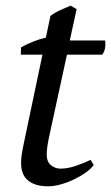

<svg xmlns="http://www.w3.org/2000/svg" viewBox="-20 -642 390 674"><path d="M54 -476Q74 -487 96.5 -496Q119 -505 141 -510L157 -586Q171 -597 189.5 -605.5Q208 -614 228 -622L249 -610L225 -500H349Q350 -494 350 -488Q350 -482 348.5 -472Q347 -462 339 -450H215L152 -160Q148 -141 146 -126.5Q144 -112 144 -100Q144 -74 159 -62Q174 -50 192 -50Q217 -50 245.5 -59.5Q274 -69 298 -81L309 -63Q300 -50 282 -37Q264 -24 241.5 -13Q219 -2 194.5 5Q170 12 148 12Q104 12 79 -8Q54 -28 54 -70Q54 -84 56.5 -101Q59 -118 63 -136L129 -450H53Z"/></svg>

Font: PTSerif
Style: Italic
Weight: 400
Italic angle: -12°
Designer: A.Korolkova, O.Umpeleva, V.Yefimov
Foundry: ParaType Ltd
Version: Version 1.000W OFL; ttfautohint (v1.2) -l 8 -r 50 -G 200 -x 